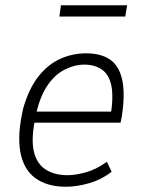

<svg xmlns="http://www.w3.org/2000/svg" viewBox="-20 -703 547 731"><path d="M231 8Q160 8 115 -24.5Q70 -57 57.5 -124Q45 -191 69 -293Q91 -368 127.5 -413.5Q164 -459 210.5 -479.5Q257 -500 308 -500Q364 -500 398.5 -476.5Q433 -453 445 -400.5Q457 -348 444 -261L439 -236H95L102 -278H423L400 -256Q413 -333 404 -376.5Q395 -420 367.5 -438.5Q340 -457 301 -457Q264 -457 225.5 -437.5Q187 -418 158 -373.5Q129 -329 115 -257L112 -241Q98 -167 110 -122Q122 -77 155.5 -56.5Q189 -36 237 -36Q266 -36 305.5 -46.5Q345 -57 387 -87L405 -49Q366 -19 319.5 -5.5Q273 8 231 8ZM206 -640 212 -683H464L457 -640Z"/></svg>

Font: Nunito Sans 7pt Condensed ExtraLight
Style: Italic
Weight: 250
Width: 3
Italic angle: -9°
Designer: Vernon Adams
Foundry: Vernon Adams
Version: Version 3.101;gftools[0.9.27]